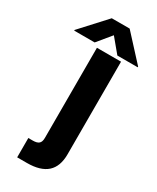

<svg xmlns="http://www.w3.org/2000/svg" viewBox="-338 -759 849 1035"><g transform="rotate(30 86.5 -241.0)"><path d="M-35.9 210.9V90.6H-7.6Q17.7 90.6 29.4 80.6Q41.2 70.5 41.2 45.7V-515.6H191.2V61.3Q191.2 136.4 150 173.7Q108.7 210.9 24.6 210.9ZM16.2 -534.4H-111.1V-538.7L30.9 -693.4H142.2L284.2 -538.7V-534.4H157.4L86.5 -619.7Z"/></g></svg>

Font: Inter Display V
Style: Regular
Weight: 400
Designer: Rasmus Andersson
Foundry: rsms
Version: Version 3.015;git-src